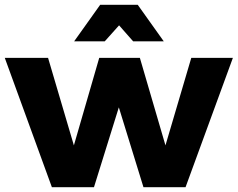

<svg xmlns="http://www.w3.org/2000/svg" viewBox="-25 -783 994 803"><path d="M751 0H575L472 -334L368 0H192L-5 -541H176L284 -175L390 -541H560L667 -175L775 -541H949ZM660 -610H532L473 -677L413 -610H285L394 -763H551Z"/></svg>

Font: Argentum Novus
Style: Bold
Weight: 700
Designer: Julieta Ulanovsky (font) & Cristiano Sobral (main changes)
Foundry: Julieta Ulanovsky (font) & Cristiano Sobral (main changes)
Version: Version 3.00;November 27, 2020;FontCreator 13.0.0.2655 64-bi